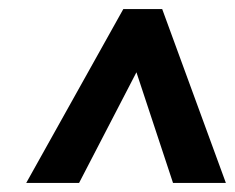

<svg xmlns="http://www.w3.org/2000/svg" viewBox="-20 -623 520 425"><path d="M38 -218 253 -603H339L480 -218H363L282 -463L155 -218Z"/></svg>

Font: Karla
Style: Bold Italic
Weight: 700
Italic angle: -8°
Designer: Jonathan Pinhorn
Version: Version 2.004;gftools[0.9.33]